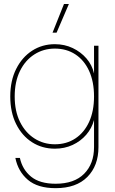

<svg xmlns="http://www.w3.org/2000/svg" viewBox="-20 -748 586 976"><path d="M262.7 208.5Q171.4 208.5 121.6 166Q71.8 123.5 58.1 54.7H81.1Q93.8 113.8 137.9 149.9Q182.1 186 262.7 186Q357.4 186 407.7 135.3Q458 84.5 458 0V-136.7H457.5Q446.8 -96.2 418.5 -63.2Q390.1 -30.3 349.1 -11.2Q308.1 7.8 258.8 7.8Q194.3 7.8 143.1 -24.9Q91.8 -57.6 62 -117.4Q32.2 -177.2 32.2 -257.8Q32.2 -337.9 62.3 -397.7Q92.3 -457.5 143.6 -490.5Q194.8 -523.4 258.8 -523.4Q308.1 -523.4 349.6 -503.7Q391.1 -483.9 419.7 -450.7Q448.2 -417.5 457.5 -376H458V-515.6H480.5V0Q480.5 94.2 424.1 151.4Q367.7 208.5 262.7 208.5ZM258.8 -14.6Q318.4 -14.6 363.3 -44.4Q408.2 -74.2 433.1 -128.7Q458 -183.1 458 -257.8Q458 -332.5 433.1 -387.2Q408.2 -441.9 363.3 -471.4Q318.4 -501 258.8 -501Q201.2 -501 154.8 -471.4Q108.4 -441.9 81.5 -387.2Q54.7 -332.5 54.7 -257.8Q54.7 -183.1 81.5 -128.7Q108.4 -74.2 154.8 -44.4Q201.2 -14.6 258.8 -14.6ZM247.1 -582 305.2 -727.5H330.1L267.6 -582Z"/></svg>

Font: Inter Display Thin
Style: Regular
Weight: 100
Designer: Rasmus Andersson
Foundry: rsms
Version: Version 4.000;git-a52131595